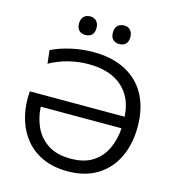

<svg xmlns="http://www.w3.org/2000/svg" viewBox="-133 -1040 1053 1161"><g transform="rotate(15 394.0 -460.0)"><path d="M396.5 11Q308 11 242.8 -18.2Q177.5 -47.5 134.8 -98.2Q92 -149 71 -215Q50 -281 50 -354.5L52 -397H645.5Q639 -516.5 563.5 -582.2Q488 -648 352.5 -648Q292 -648 229.8 -632.5Q167.5 -617 112 -586L102.5 -668.5Q154 -694.5 223 -710.2Q292 -726 362.5 -726Q480.5 -726 564.5 -682.2Q648.5 -638.5 693 -556Q737.5 -473.5 737.5 -357.5Q737.5 -250.5 698 -167.2Q658.5 -84 582.2 -36.5Q506 11 396.5 11ZM395 -67.5Q479.5 -67.5 533.2 -102.5Q587 -137.5 614 -196Q641 -254.5 645.5 -324.5H140Q143 -256.5 170.2 -198Q197.5 -139.5 252.8 -103.5Q308 -67.5 395 -67.5ZM499.5 -813Q475 -813 460 -827.5Q445 -842 445 -871Q445 -899 460 -914.2Q475 -929.5 500.5 -929.5Q525.5 -929.5 540 -913.8Q554.5 -898 554.5 -871Q554.5 -842 539.8 -827.5Q525 -813 499.5 -813ZM287.5 -813Q263 -813 248 -827.5Q233 -842 233 -871Q233 -899 248 -914.2Q263 -929.5 288.5 -929.5Q313 -929.5 327.8 -913.8Q342.5 -898 342.5 -871Q342.5 -842 327.8 -827.5Q313 -813 287.5 -813Z"/></g></svg>

Font: Heraclito
Style: Regular
Weight: 400
Designer: Kostas Bartsokas (font) & Cristiano Sobral (main changes)
Foundry: Kostas Bartsokas (font) & Cristiano Sobral (main changes)
Version: Version 1.00;July 8, 2020;FontCreator 13.0.0.2655 64-bit